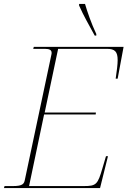

<svg xmlns="http://www.w3.org/2000/svg" viewBox="-27 -951 645 971"><path d="M452 -771H460V-779C435 -832 414 -893 403 -931H373V-923C397 -869 420 -830 452 -771ZM-7 0H479L519 -161H509L491 -100C467 -18 460 -10 397 -10H120L196 -372H457L458 -382H199L267 -704H514C554 -704 568 -690 568 -647C568 -625 564 -594 558 -553H568L598 -714H144L141 -704H200C225 -704 234 -697 234 -684C234 -681 234 -678 233 -675L99 -43C95 -22 89 -10 39 -10H-4Z"/></svg>

Font: Noto Serif Display Thin
Style: Italic
Weight: 100
Italic angle: -12°
Designer: Monotype Design Team
Foundry: Monotype Imaging Inc.
Version: Version 2.009